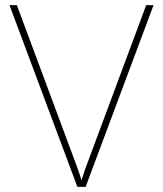

<svg xmlns="http://www.w3.org/2000/svg" viewBox="-20 -731 637 751"><path d="M313 -69.3 551.8 -710.9H580.6L314.9 0H282.7L17.1 -710.9H45.9L284.7 -69.3L298.8 -26.4Z"/></svg>

Font: Vazirmatn RD UI Thin
Style: Regular
Weight: 100
Designer: Saber Rastikerdar
Foundry: Saber Rastikerdar
Version: Version 33.003